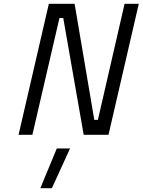

<svg xmlns="http://www.w3.org/2000/svg" viewBox="-20 -712 753 1014"><path d="M151 0 294 -617H314L422 0H553L713 -692H638L497 -79H478L374 -692H238L78 0ZM350 72 254 282H193L280 72Z"/></svg>

Font: RazerF5
Style: Italic
Weight: 400
Foundry: Razer Inc.
Version: Version 2